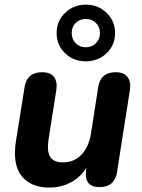

<svg xmlns="http://www.w3.org/2000/svg" viewBox="-20 -817 626 847"><path d="M50.9 -198.4 88.5 -432.7Q98.7 -498.4 165.7 -498.4Q201.2 -498.4 217.6 -478.1Q234.1 -457.7 228.5 -420.4L193.9 -200Q186.5 -150 201.4 -125.3Q216.2 -100.7 257.1 -100.7Q307 -100.7 339.5 -134.8Q371.9 -168.9 381.3 -228.2L413.2 -432.7Q423.5 -498.4 490.3 -498.4Q525.8 -498.4 542.2 -477.7Q558.7 -456.9 553 -419.6L496.3 -58.2Q486.1 8.4 419.3 8.4Q385.2 8.4 370 -9.9Q354.9 -28.3 359.7 -64.6L369.1 -130.8L373.7 -98.3Q347.2 -45.3 301.6 -17.5Q255.9 10.4 197.1 10.4Q114.9 10.4 74.4 -41.9Q33.9 -94.2 50.9 -198.4ZM229.8 -671Q229.8 -724.3 267.2 -760.4Q304.7 -796.5 358.8 -796.5Q412.9 -796.5 450.2 -760.4Q487.6 -724.3 487.6 -671Q487.6 -617.8 450.1 -582.1Q412.7 -546.4 358.6 -546.4Q304.5 -546.4 267.1 -582.1Q229.8 -617.8 229.8 -671ZM421 -671Q421 -697.6 403.4 -715.5Q385.8 -733.4 358.9 -733.4Q331.9 -733.4 314.1 -716.1Q296.3 -698.8 296.3 -671.4Q296.3 -644.1 313.9 -626.3Q331.5 -608.5 358.5 -608.5Q385.5 -608.5 403.2 -626.5Q421 -644.5 421 -671Z"/></svg>

Font: SN Pro Thin
Style: Italic
Weight: 200
Italic angle: -9°
Designer: Tobias Whetton
Foundry: Supernotes
Version: Version 1.003;Glyphs 3.3 (3324)